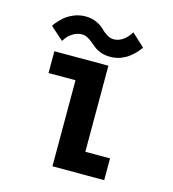

<svg xmlns="http://www.w3.org/2000/svg" viewBox="-104 -774 777 860"><g transform="rotate(15 285.0 -343.5)"><path d="M340 -540.5Q316 -540.5 297 -547.2Q278 -554 265.8 -563.5Q253.5 -573 242.8 -582.2Q232 -591.5 219.5 -598.2Q207 -605 193 -605Q170 -605 150.2 -592Q130.5 -579 122 -566L113.5 -553.5L53 -607Q55.5 -612.5 64.8 -623.8Q74 -635 90.5 -650Q107 -665 133 -676Q159 -687 187.5 -687Q216.5 -687 239.2 -676.5Q262 -666 273.8 -653.8Q285.5 -641.5 301.5 -631Q317.5 -620.5 334 -620.5Q348.5 -620.5 361.8 -626Q375 -631.5 383.8 -639.2Q392.5 -647 399.2 -654.8Q406 -662.5 409 -668L412 -673.5L472 -618.5L468.5 -613.5Q465 -608.5 461.8 -604.8Q458.5 -601 452.8 -594.2Q447 -587.5 440.8 -582.2Q434.5 -577 426.2 -570.2Q418 -563.5 408.8 -558.5Q399.5 -553.5 388.8 -549.2Q378 -545 365.5 -542.8Q353 -540.5 340 -540.5ZM343 -101H457.5V0H217.5V-399H92.5V-500H343Z"/></g></svg>

Font: League Mono Narrow SemiBold
Style: Regular
Weight: 600
Width: 3
Designer: Tyler Finck
Foundry: The League of Moveable Type / Tyler Finck
Version: Version 2.210